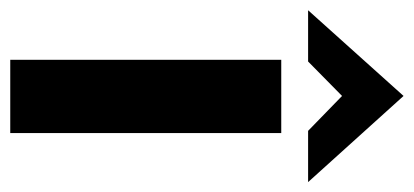

<svg xmlns="http://www.w3.org/2000/svg" viewBox="-262 -586 827 384"><g transform="rotate(90 152.0 -393.5)"><path d="M-20 -595.7 151.4 -786.6 323.7 -595.7H221.2L151.4 -663.6L82.5 -595.7ZM79.1 0V-542H225.6V0Z"/></g></svg>

Font: Acari Sans Neue Black
Style: Regular
Weight: 900
Designer: Alfredo Marco Pradil
Foundry: Alfredo Marco Pradil
Version: Version 1.045;June 16, 2019;FontCreator 11.5.0.2425 64-bit; 